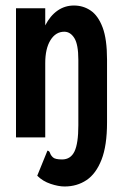

<svg xmlns="http://www.w3.org/2000/svg" viewBox="-20 -498 440 696"><path d="M214 178Q192 178 163.5 168.5Q135 159 115 139L152 48Q159 49 161.5 57Q164 65 172 72.5Q180 80 205 80Q236 80 250 51Q264 22 264 -44V-281Q264 -337 249.5 -360Q235 -383 213 -383Q182 -383 163 -352.5Q144 -322 144 -269V0H38V-468H144V-406Q162 -441 188.5 -459.5Q215 -478 248 -478Q282 -478 309 -459.5Q336 -441 352 -398.5Q368 -356 368 -282V-54Q368 30 348 81Q328 132 293.5 155Q259 178 214 178Z"/></svg>

Font: Inconsolata Condensed ExtraBold
Style: Regular
Weight: 800
Width: 3
Monospace: yes
Designer: Raph Levien, Cyreal, Brenton Simpson
Foundry: Raph Levien, Cyreal, Google
Version: Version 3.001; ttfautohint (v1.8.2.53-6de2)